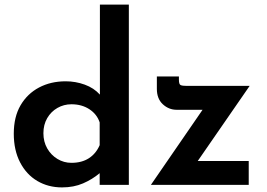

<svg xmlns="http://www.w3.org/2000/svg" viewBox="-20 -805 1161 836"><path d="M250 11Q190 11 142.5 -17Q95 -45 67.5 -98Q40 -151 40 -223Q40 -296 69.5 -346.5Q99 -397 150 -424Q201 -451 266 -451Q309 -451 349 -436.5Q389 -422 415 -393V-785H541V0H414V-51Q382 -24 341.5 -6.5Q301 11 250 11ZM291 -96Q336 -96 367 -116Q398 -136 414 -173V-272Q402 -308 369 -329.5Q336 -351 291 -351Q258 -351 230 -335Q202 -319 185.5 -290.5Q169 -262 169 -225Q169 -188 185.5 -159Q202 -130 230 -113Q258 -96 291 -96ZM749 -327Q715 -327 689 -351Q663 -375 663 -418V-472H759V-458Q759 -438 766.5 -434.5Q774 -431 793 -431H1067L841 -104H1063V0H637L862 -327Z"/></svg>

Font: Reem Kufi SemiBold
Style: Regular
Weight: 600
Designer: Khaled Hosny
Version: Version 1.001